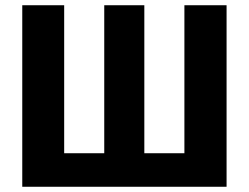

<svg xmlns="http://www.w3.org/2000/svg" viewBox="-20 -713 949 733"><path d="M684 -693V-128H531V-693H378V-128H225V-693H65V0H845V-693Z"/></svg>

Font: Fira Sans
Style: Bold
Weight: 700
Designer: Carrois Corporate & Edenspiekermann AG
Foundry: Carrois Corporate GbR & Edenspiekermann AG
Version: Version 4.203